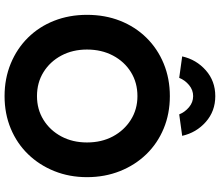

<svg xmlns="http://www.w3.org/2000/svg" viewBox="-81 -872 963 841"><g transform="rotate(90 400.5 -451.5)"><path d="M401 10Q324 10 258.5 -17Q193 -44 145 -92.5Q97 -141 71 -207Q45 -273 45 -351Q45 -430 71 -496Q97 -562 145 -611Q193 -660 258.5 -687Q324 -714 401 -714Q478 -714 543 -687Q608 -660 655.5 -611Q703 -562 729.5 -495.5Q756 -429 756 -351Q756 -274 729.5 -208Q703 -142 655.5 -93Q608 -44 543 -17Q478 10 401 10ZM401 -132Q459 -132 505 -160.5Q551 -189 577.5 -238.5Q604 -288 604 -351Q604 -415 577.5 -464.5Q551 -514 505 -543Q459 -572 401 -572Q342 -572 296 -543.5Q250 -515 223.5 -465Q197 -415 197 -351Q197 -288 223.5 -238.5Q250 -189 296 -160.5Q342 -132 401 -132ZM321 -755 227 -768Q241 -830 288 -871.5Q335 -913 401 -913Q467 -913 514 -871.5Q561 -830 575 -768L481 -755Q471 -780 449.5 -798Q428 -816 401 -816Q374 -816 352.5 -798Q331 -780 321 -755Z"/></g></svg>

Font: Readex Pro SemiBold
Style: Regular
Weight: 600
Designer: Bonnie Shaver-Troup, Thomas Jockin
Foundry: Lexend
Version: Version 1.204; ttfautohint (v1.8.4.7-5d5b)